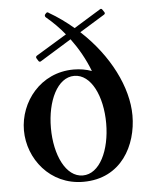

<svg xmlns="http://www.w3.org/2000/svg" viewBox="-55 -814 694 872"><g transform="rotate(-5 292.5 -377.5)"><path d="M452 -746 444 -758C441 -763 437 -764 433 -761L311 -686C277 -715 240 -742 200 -765C198 -767 196 -768 194 -768C190 -768 188 -765 185 -762C182 -759 181 -757 181 -754C181 -752 182 -748 186 -745C216 -720 244 -692 269 -661L129 -576C125 -573 124 -569 126 -565L134 -552C136 -548 141 -546 145 -549L288 -637C322 -591 351 -540 372 -485C347 -494 319 -499 290 -499C138 -499 41 -372 41 -243C41 -114 138 13 290 13C464 13 538 -133 538 -268C538 -396 463 -547 335 -665L449 -735C453 -738 455 -741 452 -746ZM290 -16C213 -16 164 -120 164 -243C164 -366 213 -470 290 -470C367 -470 416 -366 416 -243C416 -120 367 -16 290 -16Z"/></g></svg>

Font: Shippori Mincho OTF
Style: Bold
Weight: 800
Designer: FONTDASU
Foundry: FONTDASU / Google Inc. / but / Adobe
Version: Version 3.300;hotconv 1.0.109;makeotfexe 2.5.65596